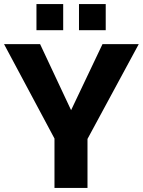

<svg xmlns="http://www.w3.org/2000/svg" viewBox="-20 -928 705 948"><path d="M0 -710 249 -244V0H412V-242L665 -710H486L331 -384L178 -710ZM292 -779V-908H160V-779ZM502 -779V-908H370V-779Z"/></svg>

Font: Raleway
Style: ExtraBold
Weight: 800
Designer: Matt McInerney, Pablo Impallari, Rodrigo Fuenzalida
Foundry: Matt McInerney, Pablo Impallari, Rodrigo Fuenzalida
Version: Version 3.000